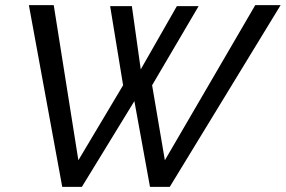

<svg xmlns="http://www.w3.org/2000/svg" viewBox="-20 -730 1116 750"><path d="M92.8 -710H189.9L286.1 -104L460.9 -397L410.2 -706.1H495.1L529.8 -459L670.9 -706.1H755.9L574.2 -397L624 -104L977.1 -710H1076.2L643.1 0H565.9L504.9 -335L299.8 0H223.1Z"/></svg>

Font: Rawline Medium
Style: Italic
Weight: 500
Italic angle: -12°
Designer: Matt McInerney, Pablo Impallari, Rodrigo Fuenzalida
Foundry: Matt McInerney, Pablo Impallari, Rodrigo Fuenzalida
Version: Version 4.020;PS 004.020;hotconv 1.0.88;makeotf.lib2.5.64775